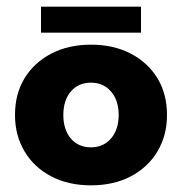

<svg xmlns="http://www.w3.org/2000/svg" viewBox="-20 -546 546 576"><path d="M253 10Q185 10 133.5 -17Q82 -44 53.5 -92Q25 -140 25 -201Q25 -264 53.5 -311Q82 -358 133.5 -385Q185 -412 253 -412Q321 -412 372.5 -385Q424 -358 452.5 -311Q481 -264 481 -201Q481 -140 452.5 -92Q424 -44 372.5 -17Q321 10 253 10ZM253 -104Q290 -104 313 -130.5Q336 -157 336 -201Q336 -245 313 -271.5Q290 -298 253 -298Q215 -298 192.5 -271.5Q170 -245 170 -201Q170 -157 192.5 -130.5Q215 -104 253 -104ZM103 -448V-526H403V-448Z"/></svg>

Font: Rokkitt SemiBold ExtraBold
Style: Regular
Weight: 800
Version: Version 3.103